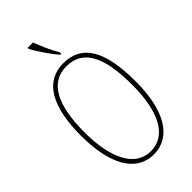

<svg xmlns="http://www.w3.org/2000/svg" viewBox="-283 -1009 1097 1097"><g transform="rotate(-45 265.0 -460.5)"><path d="M288 -771H295V-784C272 -822 243 -886 227 -931H184V-921C202 -886 255 -807 288 -771ZM264 10C404 10 485 -125 485 -358C485 -610 414 -725 265 -725C118 -725 44 -596 44 -359C44 -137 116 10 264 10ZM264 -15C137 -15 72 -153 72 -358C72 -574 131 -700 265 -700C406 -700 457 -574 457 -358C457 -146 392 -15 264 -15Z"/></g></svg>

Font: Noto Serif Sinhala ExtraCondensed Thin
Style: Regular
Weight: 100
Width: 2
Designer: Jelle Bosma - Monotype Design Team
Foundry: Monotype Imaging Inc.
Version: Version 2.007